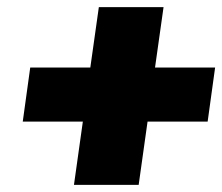

<svg xmlns="http://www.w3.org/2000/svg" viewBox="-20 -520 625 540"><path d="M585 -330 564 -178H395L370 0H188L213 -178H44L65 -330H234L258 -500H440L416 -330Z"/></svg>

Font: Fivo Sans Modern ExtBlk
Style: Regular
Weight: 900
Designer: Alexander Slobzheninov
Foundry: Alexander Slobzheninov
Version: 1.0